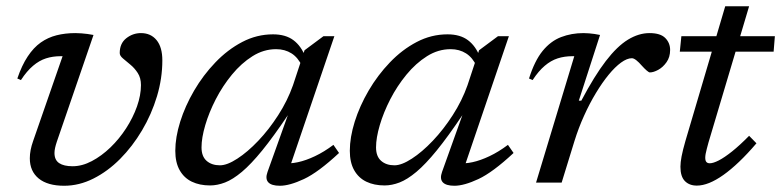

<svg xmlns="http://www.w3.org/2000/svg" viewBox="-20 -585 2502 615"><path d="M500 -391.5Q500 -334 482.8 -276.5Q465.5 -219 435 -167.5Q404.5 -116 364.8 -76Q325 -36 279.2 -13Q233.5 10 185.5 10Q132.5 10 104 -13.2Q75.5 -36.5 75.5 -78Q75.5 -103.5 86 -133L180.5 -405Q179 -405 177.5 -405Q176 -405 174.5 -405Q149 -405 127.2 -398Q105.5 -391 85.8 -374.2Q66 -357.5 47 -328.5L35.5 -333.5Q50 -376 68.8 -404.2Q87.5 -432.5 110.5 -448.8Q133.5 -465 161.2 -472Q189 -479 221.5 -479Q231 -479 240.8 -478.2Q250.5 -477.5 260.2 -476.2Q270 -475 279.5 -473L162 -131Q158.5 -120.5 156.5 -111.5Q154.5 -102.5 154.5 -95Q154.5 -72.5 169.5 -62.5Q184.5 -52.5 212.5 -52.5Q243 -52.5 274.2 -69Q305.5 -85.5 333.8 -112.8Q362 -140 384 -174Q406 -208 418.8 -244Q431.5 -280 431.5 -312.5Q431.5 -335.5 421.2 -351.2Q411 -367 397.5 -378Q384 -389 373.8 -397.8Q363.5 -406.5 363.5 -415Q363.5 -446 384.5 -462.5Q405.5 -479 431.5 -479Q463 -479 481.5 -456.5Q500 -434 500 -391.5Z M837 -34.5 902 -216Q856 -147.5 820 -103.2Q784 -59 754.8 -34.5Q725.5 -10 700.8 -0.5Q676 9 653 9Q619.5 9 594.5 -3Q569.5 -15 555.5 -39.8Q541.5 -64.5 541.5 -102Q541.5 -145 557.2 -195.2Q573 -245.5 601.8 -294.8Q630.5 -344 669.8 -385Q709 -426 755.8 -450.5Q802.5 -475 854.5 -475Q895 -475 920 -456.2Q945 -437.5 958.5 -402L947.5 -373Q935 -400.5 913.8 -414Q892.5 -427.5 864.5 -427.5Q824.5 -427.5 788.8 -405Q753 -382.5 723 -346Q693 -309.5 671.2 -267.2Q649.5 -225 637.5 -184.2Q625.5 -143.5 625.5 -113Q625.5 -84 641.8 -69.8Q658 -55.5 684.5 -55.5Q707.5 -55.5 740.2 -76.8Q773 -98 807.2 -134Q841.5 -170 871.2 -216.2Q901 -262.5 918.5 -312L955.5 -424L1016 -469H1051L904 -37L889 -62.5Q909 -60 934.5 -65.5Q960 -71 989 -84.8Q1018 -98.5 1048 -121L1066 -95Q999.5 -33 953.5 -11.5Q907.5 10 876.5 10Q849.5 10 839.2 -1.2Q829 -12.5 837 -34.5Z M1396 -34.5 1461 -216Q1415 -147.5 1379 -103.2Q1343 -59 1313.8 -34.5Q1284.5 -10 1259.8 -0.5Q1235 9 1212 9Q1178.5 9 1153.5 -3Q1128.5 -15 1114.5 -39.8Q1100.5 -64.5 1100.5 -102Q1100.5 -145 1116.2 -195.2Q1132 -245.5 1160.8 -294.8Q1189.5 -344 1228.8 -385Q1268 -426 1314.8 -450.5Q1361.5 -475 1413.5 -475Q1454 -475 1479 -456.2Q1504 -437.5 1517.5 -402L1506.5 -373Q1494 -400.5 1472.8 -414Q1451.5 -427.5 1423.5 -427.5Q1383.5 -427.5 1347.8 -405Q1312 -382.5 1282 -346Q1252 -309.5 1230.2 -267.2Q1208.5 -225 1196.5 -184.2Q1184.5 -143.5 1184.5 -113Q1184.5 -84 1200.8 -69.8Q1217 -55.5 1243.5 -55.5Q1266.5 -55.5 1299.2 -76.8Q1332 -98 1366.2 -134Q1400.5 -170 1430.2 -216.2Q1460 -262.5 1477.5 -312L1514.5 -424L1575 -469H1610L1463 -37L1448 -62.5Q1468 -60 1493.5 -65.5Q1519 -71 1548 -84.8Q1577 -98.5 1607 -121L1625 -95Q1558.5 -33 1512.5 -11.5Q1466.5 10 1435.5 10Q1408.5 10 1398.2 -1.2Q1388 -12.5 1396 -34.5Z M1819.5 -405Q1818 -405 1816.5 -405Q1815 -405 1813.5 -405Q1788 -405 1766.2 -398Q1744.5 -391 1724.8 -374.2Q1705 -357.5 1686 -328.5L1674.5 -333.5Q1692.5 -390.5 1718.2 -422Q1744 -453.5 1777.2 -466.2Q1810.5 -479 1849 -479Q1858 -479 1866.8 -478.2Q1875.5 -477.5 1884.5 -476.2Q1893.5 -475 1902 -473L1834 -262.5H1842Q1884 -342 1920.5 -389.5Q1957 -437 1991.5 -458Q2026 -479 2060.5 -479Q2095.5 -479 2111 -463.2Q2126.5 -447.5 2126.5 -425Q2126.5 -402 2115 -385.8Q2103.5 -369.5 2088.2 -361.2Q2073 -353 2061.5 -353Q2058.5 -353 2051.5 -359Q2044.5 -365 2035.5 -375Q2027 -385 2018.5 -391.8Q2010 -398.5 2004 -398.5Q1988.5 -398.5 1969.2 -384.5Q1950 -370.5 1929.5 -345.5Q1909 -320.5 1888.8 -287Q1868.5 -253.5 1850.8 -214.2Q1833 -175 1820 -133L1779 0H1697Z M2157.5 -419.5 2162.5 -469H2462L2458 -419.5ZM2249.5 -129Q2246.5 -118 2244 -108.5Q2241.5 -99 2240.2 -92Q2239 -85 2239 -80Q2239 -70 2242.8 -66Q2246.5 -62 2253.5 -62Q2264.5 -62 2282.5 -71.2Q2300.5 -80.5 2325 -100Q2349.5 -119.5 2379.5 -150L2403 -126Q2374 -92 2347.5 -66.8Q2321 -41.5 2297 -24.5Q2273 -7.5 2251.8 1Q2230.5 9.5 2212 9.5Q2188 9.5 2173.8 -5Q2159.5 -19.5 2159.5 -51Q2159.5 -64.5 2163.2 -84.2Q2167 -104 2175.5 -133.5L2303 -565H2379.5Z"/></svg>

Font: Newsreader 12pt
Style: Italic
Weight: 400
Italic angle: -17°
Version: Version 1.003